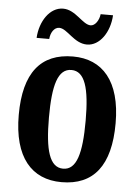

<svg xmlns="http://www.w3.org/2000/svg" viewBox="-54 -797 612 849"><g transform="rotate(5 252.0 -372.5)"><path d="M310 -606C367 -606 410 -670 414 -745H359C356 -718 339 -692 319 -692C283 -692 248 -755 192 -755C133 -755 90 -690 86 -616H142C144 -643 159 -669 182 -669C218 -669 252 -606 310 -606ZM251 10C393 10 467 -82 467 -270C467 -457 385 -548 254 -548C111 -548 37 -457 37 -270C37 -82 118 10 251 10ZM253 -50C193 -50 171 -125 171 -270C171 -414 192 -488 252 -488C312 -488 334 -414 334 -270C334 -125 313 -50 253 -50Z"/></g></svg>

Font: Noto Serif Myanmar ExtraCondensed
Style: Bold
Weight: 700
Width: 2
Designer: Ben Mitchell and the Monotype Design Team
Foundry: Monotype Imaging Inc.
Version: Version 2.106